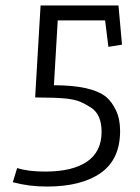

<svg xmlns="http://www.w3.org/2000/svg" viewBox="-20 -682 515 705"><path d="M421 -201Q421 -97 350 -47Q279 3 152 3Q86 3 27 -13L43 -65Q83 -52 146 -52Q246 -52 299.5 -88.5Q353 -125 353 -198Q353 -262 314 -287Q294 -300 275.5 -308Q257 -316 224 -320Q183 -324 120 -324H109L129 -662H415L428 -518L378 -510L366 -607H192L178 -369Q316 -369 370 -326Q391 -308 406 -276.5Q421 -245 421 -201Z"/></svg>

Font: Antic Slab
Style: Regular
Weight: 400
Designer: Santiago Orozco
Foundry: Santiago Orozco
Version: Version 001.002